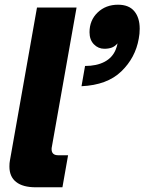

<svg xmlns="http://www.w3.org/2000/svg" viewBox="-20 -795 613 815"><path d="M132 0Q77 0 48.5 -22.5Q20 -45 20 -88Q20 -104 22 -113L137 -763H305L200 -171Q199 -168 199 -162Q199 -136 227 -136H269L245 0ZM341 -515Q390 -515 423.5 -532.5Q457 -550 471 -584Q477 -599 479 -611Q468 -598 454.5 -593Q441 -588 423 -588Q397 -588 378.5 -607Q360 -626 360 -658Q360 -709 394.5 -742Q429 -775 481 -775Q527 -775 550 -747.5Q573 -720 573 -673Q573 -651 569 -631Q555 -550 495 -492Q435 -434 326 -429Z"/></svg>

Font: Open Sauce One Black Italic
Style: Regular
Weight: 900
Italic angle: -10°
Designer: Alfredo Marco Pradil
Foundry: Creative Sauce Fz LLC
Version: Version 1.477